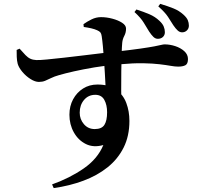

<svg xmlns="http://www.w3.org/2000/svg" viewBox="-20 -877 1040 986"><path d="M790.3 -677.7Q777.9 -677.7 767.7 -687.6Q757.4 -697.5 745.8 -715.1Q732.7 -736.3 718.1 -760.6Q703.5 -785 670.6 -815.2L680.5 -828.3Q716.9 -816.7 746.8 -804Q776.6 -791.3 798.4 -770.4Q814.8 -755.4 820.7 -740.9Q826.7 -726.4 826.7 -711.6Q826.7 -696.7 816.7 -687.2Q806.6 -677.7 790.3 -677.7ZM247.4 70Q339.1 37.2 410.3 -12.2Q481.5 -61.6 510.7 -132.2Q460.5 -117.9 421.3 -137.2Q382.1 -156.5 359.3 -197.1Q336.5 -237.6 336.5 -287.9Q336.5 -332.1 355.4 -367.1Q374.3 -402.1 406.7 -422.5Q439 -442.9 480 -442.9Q540.8 -442.9 576.7 -416.7Q612.7 -390.5 628.6 -348.1Q644.6 -305.8 644.6 -256Q644.6 -178.6 614.9 -119.2Q585.2 -59.9 532.2 -17.6Q479.2 24.7 408.4 51Q337.7 77.4 255.8 88.9ZM466.5 -214.2Q502.3 -214.2 516.1 -235.7Q530 -257.2 530 -300.5Q530 -338.2 515.7 -364.1Q501.4 -390.1 469.4 -390.1Q434 -390.1 411.7 -363.9Q389.3 -337.6 389.3 -298.2Q389.3 -264.6 410.9 -239.4Q432.5 -214.2 466.5 -214.2ZM179.8 -456.3Q160.4 -456.3 137.1 -470.9Q113.7 -485.6 95.3 -507.3Q77 -529 71 -548.8Q66.7 -565.6 66 -585Q65.3 -604.4 65.5 -620.5L80.7 -627.1Q98.5 -607 110.9 -594Q123.3 -581.1 136.3 -575.2Q149.3 -569.3 166.3 -568.6Q182.4 -567.8 220.6 -571.5Q258.8 -575.1 308.9 -580.8Q359 -586.4 410.4 -592.7Q461.7 -598.9 505.6 -604.2Q549.6 -609.5 574.4 -611.7Q654.1 -620.7 701.3 -627.5Q748.4 -634.3 773.4 -639.1Q798.4 -644 808.8 -646.6Q819.3 -649.1 825.3 -649.1Q852.5 -649.1 880.1 -640.1Q907.6 -631.1 926.5 -614.1Q945.3 -597.1 945.3 -573.8Q945.3 -548.8 931.7 -541.8Q918.1 -534.9 895.4 -534.9Q878.8 -534.9 855.8 -539Q832.8 -543.1 799.1 -547.1Q765.3 -551.2 715.2 -552.2Q665.1 -553.2 593.1 -546.6Q525.4 -541.2 465.7 -531.1Q406.1 -521 359.5 -510.5Q313 -500 282.6 -491Q259.1 -484.5 242.3 -476.1Q225.5 -467.7 211.5 -462Q197.6 -456.3 179.8 -456.3ZM523 -404.4Q523 -415.8 521.7 -442Q520.5 -468.2 518.4 -502.1Q516.3 -536 513.9 -571.7Q511.4 -607.5 508.4 -639Q505.5 -670.6 502.3 -690.9Q500.6 -704 495.7 -710.3Q490.8 -716.5 478.8 -721.7Q466.6 -727.3 448.8 -731.5Q431 -735.6 410.2 -738.5L408.6 -752.8Q426.5 -765.8 450 -777.4Q473.5 -789 498.6 -789Q527.2 -789 556.9 -781.1Q586.6 -773.3 606.9 -760.2Q627.3 -747 627.3 -730.2Q627.3 -709.8 618.4 -692.9Q609.4 -676 607.7 -657.5Q605.9 -639.5 604.7 -600.7Q603.5 -561.9 602.9 -512.7Q602.3 -463.5 602.4 -414.1Q602.6 -364.7 603.6 -326.5ZM915.1 -711Q902.9 -711 892.6 -720.3Q882.2 -729.6 870.3 -747.1Q858.4 -766.4 842.8 -790.3Q827.1 -814.2 793 -844.1L802.6 -857.3Q841.7 -845.5 870.7 -833.9Q899.6 -822.4 922.5 -801.5Q938.8 -786.7 944.4 -773.4Q950 -760.1 950 -745.4Q950 -730.7 940 -720.9Q930 -711 915.1 -711Z"/></svg>

Font: Noto Serif SC ExtraLight
Style: Regular
Weight: 200
Designer: Ryoko NISHIZUKA 西塚涼子 (kana & ideographs); Frank Grießhammer (Latin, Greek & Cyrillic); Wenlong ZHANG 张文龙 (bopomofo); San
Foundry: Adobe
Version: Version 2.002-H1;hotconv 1.1.0;makeotfexe 2.6.0